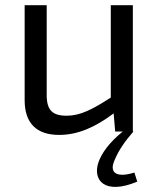

<svg xmlns="http://www.w3.org/2000/svg" viewBox="-20 -507 610 740"><path d="M498 158C435 178 400 163 420 114C438 69 465 34 494 0H492V-487H407V-131C336 -85 289 -61 237 -61C181 -61 159 -83 160 -145V-487H75V-121C75 -33 120 13 208 13C278 13 345 -15 418 -70L424 0H453C399 44 372 84 360 117C335 187 383 246 509 193Z"/></svg>

Font: SnT
Style: Regular
Weight: 400
Designer: Natanael Gama
Version: Version 1.001;PS 001.001;hotconv 1.0.70;makeotf.lib2.5.58329